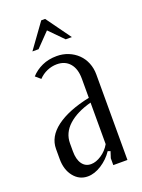

<svg xmlns="http://www.w3.org/2000/svg" viewBox="-130 -723 584 791"><g transform="rotate(-20 161.5 -327.0)"><path d="M30 -143Q30 -197 82 -236Q134 -275 229 -295V-379Q229 -422 208.5 -446Q188 -470 152 -470Q130 -470 109 -461Q88 -452 72 -435L50 -454Q70 -476 98.5 -489Q127 -502 163 -502Q190 -502 213.5 -492.5Q237 -483 254.5 -466Q272 -449 281.5 -425.5Q291 -402 291 -375V0H229V-30L238 -58L227 -62Q207 -32 176 -12Q145 8 115 8Q78 8 54 -22Q30 -52 30 -99ZM145 -35Q167 -35 191 -51Q215 -67 229 -92V-274Q165 -257 128.5 -224Q92 -191 92 -145V-110Q92 -75 106 -55Q120 -35 145 -35ZM154 -662H171L249 -554H222L162 -615L103 -554H76Z"/></g></svg>

Font: Moniqa Paragraph
Style: Regular
Weight: 400
Designer: Rajesh Rajput
Foundry: Rajesh Rajput
Version: Version 1.000